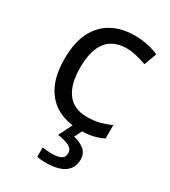

<svg xmlns="http://www.w3.org/2000/svg" viewBox="-192 -641 863 975"><g transform="rotate(30 240.0 -153.0)"><path d="M300 10Q229 10 173.5 -19Q118 -48 86.5 -109Q55 -170 55 -265Q55 -364 88 -426Q121 -488 177.5 -517Q234 -546 306 -546Q347 -546 385 -537.5Q423 -529 447 -517L420 -444Q396 -453 364 -461Q332 -469 304 -469Q146 -469 146 -266Q146 -169 184.5 -117.5Q223 -66 299 -66Q343 -66 376.5 -75Q410 -84 438 -97V-19Q411 -5 378.5 2.5Q346 10 300 10ZM382 139Q382 187 345 213.5Q308 240 234 240Q202 240 184 235V180Q193 182 208 183.5Q223 185 237 185Q273 185 292 175.5Q311 166 311 141Q311 115 284.5 103Q258 91 220 86L263 0H321L295 53Q331 61 356.5 81Q382 101 382 139Z"/></g></svg>

Font: Noto Sans Hebrew Droid
Style: Regular
Weight: 400
Designer: Monotype Design Team
Foundry: Monotype Imaging Inc.
Version: Version 1.100